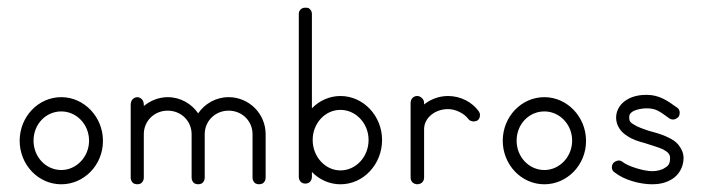

<svg xmlns="http://www.w3.org/2000/svg" viewBox="-20 -478 1831 498"><path d="M139 -226C79 -226 31 -175 31 -113C31 -51 79 0 139 0C198 0 247 -50 247 -112V-113C247 -175 198 -226 139 -226ZM139 -189C178 -189 211 -156 211 -113C211 -71 178 -37 139 -37C99 -37 67 -71 67 -113C67 -156 99 -189 139 -189Z M415 -226C392 -226 370 -217 353 -203V-207C353 -214 350 -220 345 -223C342 -225 339 -226 336 -226C333 -226 330 -225 327 -223C322 -220 319 -214 319 -207V-150V-130V-17C319 -11 322 -5 327 -2C330 -1 333 0 336 0C339 0 342 -1 345 -2C350 -5 353 -11 353 -17V-130C353 -164 380 -191 415 -191C450 -191 477 -164 477 -130V-17C477 -11 480 -5 485 -2C488 -1 491 0 494 0C497 0 500 -1 503 -2C508 -5 511 -11 511 -17V-130C511 -164 538 -191 573 -191C608 -191 635 -164 635 -130V-17C635 -11 638 -5 643 -2C646 -1 649 0 652 0C655 0 658 -1 661 -2C666 -5 669 -11 669 -17V-130C669 -183 626 -226 573 -226C540 -226 511 -209 494 -184C477 -209 448 -226 415 -226Z M771 -458C762 -458 755 -451 755 -442V-19C755 -13 758 -7 763 -4C769 -1 775 -1 781 -4C786 -7 789 -13 789 -19V-32C808 -12 835 0 863 0C923 0 971 -52 971 -115C971 -177 923 -229 863 -229C835 -229 808 -217 789 -197V-442C789 -447 787 -451 784 -454C781 -458 776 -458 772 -458ZM863 -193C903 -193 936 -158 936 -115C936 -71 903 -36 863 -36C824 -36 791 -71 791 -115C791 -158 823 -193 863 -193Z M1062 -229C1052 -229 1045 -221 1045 -211V-17C1045 -11 1048 -5 1054 -2C1057 -1 1060 0 1062 0C1065 0 1068 -1 1071 -2C1077 -5 1080 -11 1080 -17V-143C1080 -172 1108 -195 1142 -195C1163 -195 1185 -183 1195 -169C1198 -165 1203 -163 1209 -163C1212 -163 1216 -164 1219 -166C1223 -169 1225 -174 1225 -180C1225 -183 1224 -186 1222 -189C1205 -213 1175 -229 1142 -229C1118 -229 1096 -220 1080 -207V-211C1080 -216 1078 -220 1075 -223C1071 -227 1067 -229 1062 -229Z M1392 -226C1332 -226 1284 -175 1284 -113C1284 -51 1332 0 1392 0C1451 0 1500 -50 1500 -112V-113C1500 -175 1451 -226 1392 -226ZM1392 -189C1431 -189 1464 -156 1464 -113C1464 -71 1431 -37 1392 -37C1352 -37 1320 -71 1320 -113C1320 -156 1352 -189 1392 -189Z M1657 -232C1640 -232 1622 -229 1607 -220C1591 -211 1578 -194 1578 -173C1578 -152 1591 -135 1606 -126C1620 -116 1637 -111 1652 -107C1667 -102 1685 -97 1699 -91C1706 -87 1711 -84 1714 -80C1717 -76 1718 -73 1718 -68C1718 -54 1714 -48 1705 -43C1697 -37 1683 -34 1672 -34C1649 -34 1608 -47 1595 -58C1590 -62 1584 -63 1578 -60C1575 -59 1567 -55 1567 -44C1567 -39 1569 -34 1574 -31C1599 -11 1640 0 1672 0C1688 0 1707 -3 1724 -14C1740 -24 1753 -44 1753 -68C1753 -82 1747 -93 1740 -102C1733 -111 1723 -117 1714 -121C1695 -131 1675 -135 1662 -139C1647 -144 1633 -149 1624 -155C1615 -160 1612 -164 1612 -173C1612 -182 1615 -185 1623 -190C1631 -194 1645 -197 1657 -197C1682 -197 1691 -189 1716 -171C1719 -169 1722 -168 1726 -168C1731 -168 1736 -171 1740 -175C1742 -178 1743 -182 1743 -185C1743 -191 1741 -196 1736 -199C1711 -217 1690 -232 1657 -232Z"/></svg>

Font: LetsTrace
Style: basic
Weight: 500
Version: Version 002.000